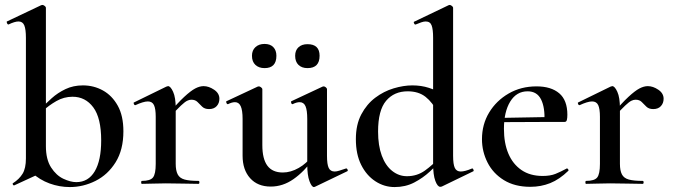

<svg xmlns="http://www.w3.org/2000/svg" viewBox="-20 -745 2728 778"><path d="M263 13Q221 13 181 -1.5Q141 -16 108 -46L166 -153Q166 -99 187 -66.5Q208 -34 237 -20.5Q266 -7 289 -7Q338 -7 364 -51Q390 -95 390 -176Q390 -267 358 -310Q326 -353 274 -353Q239 -353 208.5 -335.5Q178 -318 153 -295L144 -303Q165 -325 189.5 -347Q214 -369 245.5 -384Q277 -399 316 -399Q360 -399 397 -378.5Q434 -358 457 -317Q480 -276 480 -213Q480 -138 448.5 -87.5Q417 -37 367 -12Q317 13 263 13ZM38 6Q34 7 32 2.5Q30 -2 33 -3Q58 -19 71.5 -41Q85 -63 85 -103V-592Q85 -626 78.5 -642Q72 -658 55 -658Q40 -658 15 -646Q11 -645 8.5 -651Q6 -657 8 -658L147 -724Q150 -725 152 -725Q156 -725 161 -721Q166 -717 166 -714V-53Z M669 -271 662 -283Q700 -328 726.5 -352.5Q753 -377 771 -386.5Q789 -396 805 -396Q826 -396 847.5 -381.5Q869 -367 869 -345Q869 -327 858 -315Q847 -303 827 -303Q809 -303 799 -313Q789 -323 780 -332Q771 -341 755 -341Q747 -341 738 -336.5Q729 -332 713 -317Q697 -302 669 -271ZM555 0Q552 0 552 -6Q552 -12 555 -12Q589 -12 600 -26Q611 -40 611 -81V-272Q611 -304 604 -319Q597 -334 579 -334Q570 -334 557 -330Q544 -326 529 -319Q525 -318 522.5 -323.5Q520 -329 523 -330L654 -394Q659 -396 661 -396Q671 -396 681.5 -373Q692 -350 692 -306V-81Q692 -54 700 -38.5Q708 -23 728 -17.5Q748 -12 784 -12Q788 -12 788 -6Q788 0 784 0Q758 0 724.5 -1Q691 -2 652 -2Q625 -2 599.5 -1Q574 0 555 0Z M1077 11Q1024 11 993.5 -23Q963 -57 963 -114V-263Q963 -298 955.5 -314.5Q948 -331 932 -331Q920 -331 904 -323Q900 -322 897.5 -328Q895 -334 898 -335L1024 -394Q1027 -395 1029 -395Q1033 -395 1038 -391Q1043 -387 1043 -384V-157Q1043 -101 1063.5 -73.5Q1084 -46 1126 -46Q1158 -46 1190.5 -64.5Q1223 -83 1244 -113L1250 -101Q1212 -49 1169 -19Q1126 11 1077 11ZM1305 -384V-113Q1305 -79 1312 -64.5Q1319 -50 1336 -50Q1344 -50 1355 -53.5Q1366 -57 1381 -62Q1385 -64 1388 -58.5Q1391 -53 1387 -51L1256 12Q1254 13 1252 13Q1243 13 1234 -11Q1225 -35 1225 -79V-263Q1225 -298 1218 -314.5Q1211 -331 1194 -331Q1182 -331 1166 -323Q1162 -322 1160 -328Q1158 -334 1161 -335L1287 -394Q1289 -395 1291 -395Q1296 -395 1300.5 -391Q1305 -387 1305 -384ZM1052 -469Q1029 -469 1015 -482Q1001 -495 1001 -519Q1001 -541 1015 -554Q1029 -567 1052 -567Q1075 -567 1087.5 -554Q1100 -541 1100 -519Q1100 -469 1052 -469ZM1226 -469Q1203 -469 1189.5 -482Q1176 -495 1176 -519Q1176 -541 1189.5 -553.5Q1203 -566 1226 -566Q1275 -566 1275 -519Q1275 -469 1226 -469Z M1579 13Q1537 13 1501 -10.5Q1465 -34 1443.5 -77Q1422 -120 1422 -181Q1422 -240 1444 -281.5Q1466 -323 1500.5 -349Q1535 -375 1575 -387Q1615 -399 1651 -399Q1687 -399 1718 -389Q1749 -379 1774 -363L1755 -287Q1733 -330 1704.5 -352.5Q1676 -375 1632 -375Q1577 -375 1544.5 -336.5Q1512 -298 1512 -212Q1512 -155 1527 -114.5Q1542 -74 1569 -52.5Q1596 -31 1629 -31Q1670 -31 1702 -54Q1734 -77 1763 -109L1772 -101Q1751 -77 1722.5 -50.5Q1694 -24 1658.5 -5.5Q1623 13 1579 13ZM1816 -714V-114Q1816 -79 1823 -64.5Q1830 -50 1847 -50Q1855 -50 1866.5 -53Q1878 -56 1892 -62Q1895 -64 1898 -58.5Q1901 -53 1898 -51L1770 11Q1767 12 1764 12Q1753 12 1744 -12Q1735 -36 1735 -82V-592Q1735 -626 1729 -642Q1723 -658 1705 -658Q1697 -658 1687 -654.5Q1677 -651 1665 -646Q1661 -644 1658 -650Q1655 -656 1658 -657L1798 -724Q1800 -725 1802 -725Q1806 -725 1811 -721Q1816 -717 1816 -714Z M2129 12Q2066 12 2022 -15Q1978 -42 1955.5 -86.5Q1933 -131 1933 -181Q1933 -241 1962 -289Q1991 -337 2041 -366Q2091 -395 2154 -395Q2213 -395 2246 -367Q2279 -339 2279 -280Q2279 -267 2277 -259Q2275 -251 2268 -251H2186Q2189 -309 2172.5 -342Q2156 -375 2118 -375Q2073 -375 2047.5 -333.5Q2022 -292 2022 -223Q2022 -165 2040 -122.5Q2058 -80 2093 -56Q2128 -32 2179 -32Q2210 -32 2231 -40.5Q2252 -49 2276 -62Q2278 -64 2281.5 -60Q2285 -56 2283 -53Q2247 -18 2209.5 -3Q2172 12 2129 12ZM1993 -250 1992 -267 2214 -271V-251Z M2469 -271 2462 -283Q2500 -328 2526.5 -352.5Q2553 -377 2571 -386.5Q2589 -396 2605 -396Q2626 -396 2647.5 -381.5Q2669 -367 2669 -345Q2669 -327 2658 -315Q2647 -303 2627 -303Q2609 -303 2599 -313Q2589 -323 2580 -332Q2571 -341 2555 -341Q2547 -341 2538 -336.5Q2529 -332 2513 -317Q2497 -302 2469 -271ZM2355 0Q2352 0 2352 -6Q2352 -12 2355 -12Q2389 -12 2400 -26Q2411 -40 2411 -81V-272Q2411 -304 2404 -319Q2397 -334 2379 -334Q2370 -334 2357 -330Q2344 -326 2329 -319Q2325 -318 2322.5 -323.5Q2320 -329 2323 -330L2454 -394Q2459 -396 2461 -396Q2471 -396 2481.5 -373Q2492 -350 2492 -306V-81Q2492 -54 2500 -38.5Q2508 -23 2528 -17.5Q2548 -12 2584 -12Q2588 -12 2588 -6Q2588 0 2584 0Q2558 0 2524.5 -1Q2491 -2 2452 -2Q2425 -2 2399.5 -1Q2374 0 2355 0Z"/></svg>

Font: Cormorant Infant Light SemiBold
Style: Regular
Weight: 600
Version: Version 4.001